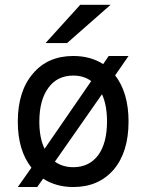

<svg xmlns="http://www.w3.org/2000/svg" viewBox="-20 -752 598 784"><path d="M431.6 -732.4Q387.7 -693.4 253.9 -576.2Q232.4 -576.2 166 -576.2Q201.2 -615.2 307.6 -732.4Q338.9 -732.4 431.6 -732.4ZM504.9 -523.4Q491.2 -502.9 450.2 -444.3Q504.9 -373 504.9 -255.9Q504.9 -130.9 444.3 -59.6Q382.8 11.7 279.3 11.7Q209 11.7 156.2 -22.5Q148.4 -10.7 131.8 11.7Q112.3 11.7 52.7 11.7Q66.4 -7.8 108.4 -67.4Q52.7 -137.7 52.7 -254.9Q52.7 -379.9 114.3 -451.2Q174.8 -523.4 279.3 -523.4Q349.6 -523.4 401.4 -490.2Q408.2 -501 423.8 -523.4Q444.3 -523.4 504.9 -523.4ZM140.6 -254.9Q140.6 -188.5 162.1 -144.5Q225.6 -237.3 352.5 -420.9Q322.3 -443.4 279.3 -443.4Q213.9 -443.4 177.7 -393.6Q140.6 -343.8 140.6 -254.9ZM417 -255.9Q417 -322.3 396.5 -367.2Q332 -275.4 204.1 -91.8Q236.3 -69.3 279.3 -69.3Q343.8 -69.3 380.9 -118.2Q417 -168 417 -255.9Z"/></svg>

Font: Overpass
Style: Regular
Weight: 400
Designer: Delve Withrington, Thomas Jockin
Version: Version 3.000;DELV;Overpass; ttfautohint (v1.5)